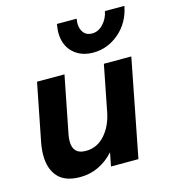

<svg xmlns="http://www.w3.org/2000/svg" viewBox="-102 -745 746 838"><g transform="rotate(-15 271.0 -326.0)"><path d="M26 -124Q26 -151 32 -182L83 -441H207L156 -182Q153 -166 153 -152Q153 -94 211 -94Q262 -94 297 -133Q332 -172 344 -232L385 -441H509L423 0H299L311 -61Q246 10 158 10Q91 10 58.5 -25.5Q26 -61 26 -124ZM354 -500Q298 -500 263 -533.5Q228 -567 228 -625Q228 -636 232 -662H321Q319 -648 319 -642Q319 -616 332 -599Q345 -582 370 -582Q399 -582 421 -606Q443 -630 449 -662H537Q523 -589 471 -544.5Q419 -500 354 -500Z"/></g></svg>

Font: Teachers SemiBold
Style: Italic
Weight: 600
Designer: Alfredo Marco Pradil & Chank Diesel
Version: Version 0.009